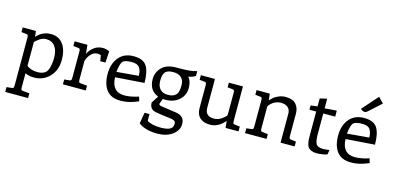

<svg xmlns="http://www.w3.org/2000/svg" viewBox="-85 -1285 4233 2068"><g transform="rotate(15 2031.5 -251.0)"><path d="M189 -355V-94Q234 -56 310 -56Q371 -56 403 -87Q422 -108 433 -152Q444 -196 444 -247Q444 -333 409 -378.5Q374 -424 309 -424Q273 -424 236 -399Q199 -374 189 -355ZM110 142V-384Q110 -406 106 -413.5Q102 -421 87 -422L32 -428V-480H179L187 -416Q250 -490 348 -490Q435 -490 482.5 -424.5Q530 -359 530 -251Q530 -136 461 -63Q392 10 288 10Q228 10 189 -11V142Q189 164 193 171.5Q197 179 212 180L285 187V240H30V186L87 180Q102 179 106 171.5Q110 164 110 142Z M689 -98V-384Q689 -406 685 -413.5Q681 -421 666 -422L611 -428V-480H754L764 -380Q779 -419 822.5 -454.5Q866 -490 924 -490Q966 -490 999 -471L991 -345H933L922 -409Q908 -416 885 -416Q842 -416 809.5 -379Q777 -342 768 -303V-98Q768 -76 772 -68.5Q776 -61 791 -60L864 -53V0H609V-54L666 -60Q681 -61 685 -68.5Q689 -76 689 -98Z M1454 -242 1132 -219Q1137 -56 1279 -56Q1349 -56 1436 -85L1450 -36Q1448 -35 1432 -28.5Q1416 -22 1400 -16.5Q1384 -11 1361 -4.5Q1338 2 1309.5 6Q1281 10 1251 10Q1146 10 1095.5 -55.5Q1045 -121 1045 -235Q1045 -348 1104 -419Q1163 -490 1269 -490Q1376 -490 1415 -428.5Q1454 -367 1454 -242ZM1131 -279 1375 -300Q1375 -356 1352 -390Q1329 -424 1265 -424Q1186 -424 1163.5 -397Q1141 -370 1131 -279Z M1970 -512V-458Q1933 -434 1892 -431Q1929 -385 1929 -313Q1929 -230 1869.5 -177.5Q1810 -125 1719 -125Q1699 -125 1689 -126L1667 -67Q1667 -51 1698 -46Q1785 -35 1865 -22Q1961 -7 1961 81Q1961 151 1895.5 200.5Q1830 250 1725 250Q1659 250 1603 234Q1547 218 1517 191L1538 68H1593V143Q1646 178 1746 178Q1813 178 1847.5 160.5Q1882 143 1882 98Q1882 76 1864.5 66.5Q1847 57 1810 53Q1713 42 1654 31Q1583 17 1583 -58L1634 -138Q1528 -178 1528 -307Q1528 -380 1581 -435.5Q1634 -491 1743 -491H1747Q1829 -491 1874 -494Q1910 -496 1970 -512ZM1846 -322Q1846 -375 1815 -405Q1784 -435 1722 -435Q1655 -435 1631 -401Q1611 -372 1611 -308Q1611 -251 1641 -217Q1671 -183 1731 -183Q1797 -183 1826 -223Q1846 -250 1846 -322Z M2409 -139V-384Q2409 -406 2405 -413.5Q2401 -421 2386 -422L2331 -428V-480H2488V-98Q2488 -76 2492 -68.5Q2496 -61 2511 -60L2567 -54V0H2423L2415 -76Q2342 10 2251 10Q2177 10 2137 -27Q2097 -64 2097 -133V-384Q2097 -406 2093 -413.5Q2089 -421 2074 -422L2019 -428V-480H2176V-160Q2176 -64 2274 -64Q2320 -64 2359 -91.5Q2398 -119 2409 -139Z M3193 0H3036V-323Q3036 -368 3008 -392Q2980 -416 2931 -416Q2886 -416 2850 -393Q2814 -370 2797 -340V-98Q2797 -76 2801 -68.5Q2805 -61 2820 -60L2880 -53V0H2640V-54L2695 -60Q2710 -61 2714 -68.5Q2718 -76 2718 -98V-384Q2718 -406 2714 -413.5Q2710 -421 2695 -422L2640 -428V-480H2787L2796 -408Q2819 -432 2834 -445Q2849 -458 2885.5 -474Q2922 -490 2963 -490Q3043 -490 3079 -449Q3115 -408 3115 -347V-98Q3115 -76 3119 -69Q3123 -62 3138 -60L3193 -54Z M3245 -423V-471L3320 -480V-569L3399 -587V-480L3532 -490V-423H3399V-196Q3399 -116 3416.5 -84.5Q3434 -53 3495 -53Q3521 -53 3566 -60L3557 -9Q3543 -2 3506 4Q3469 10 3441 10Q3406 10 3383 0.5Q3360 -9 3347.5 -22.5Q3335 -36 3328.5 -64Q3322 -92 3321 -115Q3320 -138 3320 -181V-423Z M4024 -242 3702 -219Q3707 -56 3849 -56Q3919 -56 4006 -85L4020 -36Q4018 -35 4002 -28.5Q3986 -22 3970 -16.5Q3954 -11 3931 -4.5Q3908 2 3879.5 6Q3851 10 3821 10Q3716 10 3665.5 -55.5Q3615 -121 3615 -235Q3615 -348 3674 -419Q3733 -490 3839 -490Q3946 -490 3985 -428.5Q4024 -367 4024 -242ZM3701 -279 3945 -300Q3945 -356 3922 -390Q3899 -424 3835 -424Q3756 -424 3733.5 -397Q3711 -370 3701 -279ZM3934 -752 3992 -692 3855 -568Q3840 -554 3824 -554Q3804 -554 3778 -576Z"/></g></svg>

Font: Enriqueta
Style: Regular
Weight: 400
Designer: Viviana Monsalve, Gustavo Ibarra
Foundry: Viviana Monsalve, Gustavo Ibarra
Version: Version 1.002